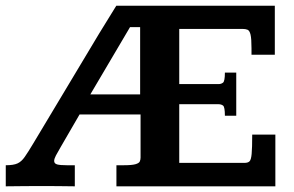

<svg xmlns="http://www.w3.org/2000/svg" viewBox="-53 -656 1036 676"><path d="M-32.7 0V-74.2Q-5.4 -74.2 8.5 -80.6Q22.5 -86.9 33.9 -103.3Q45.4 -119.6 63.5 -149.9L295.9 -537.6L356.4 -635.7H914.6V-463.4H832.5V-485.8Q832.5 -520 829.1 -534.2Q825.7 -548.3 818.6 -551.3Q811.5 -554.2 800.8 -554.2H578.1V-359.9H716.3Q725.6 -359.9 732.2 -365Q738.8 -370.1 738.8 -400.4H778.8V-248.5H738.8Q738.8 -279.3 732.4 -284.2Q726.1 -289.1 715.8 -289.1H578.1V-82.5H807.6Q819.8 -82.5 825.4 -87.9Q831.1 -93.3 833 -114Q835 -134.8 835 -182.1H916.5V0H356.9V-74.2H381.8Q411.6 -74.2 424.1 -77.9Q436.5 -81.5 439.2 -87.6Q441.9 -93.8 441.9 -101.1V-252.9H227.1L160.6 -138.2Q149.9 -120.1 143.8 -108.4Q137.7 -96.7 137.7 -89.4Q137.7 -80.1 148.2 -77.1Q158.7 -74.2 182.6 -74.2H210.4V0Q178.2 -0.5 152.1 -0.7Q126 -1 97.2 -1Q62.5 -1 33.4 -0.7Q4.4 -0.5 -32.7 0ZM265.1 -323.7H440.4V-560.5H404.8Z"/></svg>

Font: Kameron SemiBold
Style: Regular
Weight: 600
Designer: Vernon Adams
Foundry: Vernon Adams
Version: Version 1.100